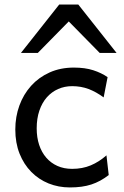

<svg xmlns="http://www.w3.org/2000/svg" viewBox="-20 -801 538 833"><path d="M451.7 -41.5Q433.1 -27.3 414.8 -17.3Q396.5 -7.3 376.5 -0.7Q356.4 5.9 333.5 9Q310.5 12.2 283.2 12.2Q233.9 12.2 190.9 -5.1Q147.9 -22.5 115.7 -55.2Q83.5 -87.9 64.9 -134.3Q46.4 -180.7 46.4 -239.3Q46.4 -294.4 64.2 -343.3Q82 -392.1 115 -428.7Q147.9 -465.3 195.1 -486.6Q242.2 -507.8 300.3 -507.8Q349.1 -507.8 384.5 -496.3Q419.9 -484.9 446.8 -466.3L429.7 -378.4Q396.5 -402.8 363.8 -415Q331.1 -427.2 293 -427.2Q260.3 -427.2 232.2 -414.8Q204.1 -402.3 183.3 -378.9Q162.6 -355.5 150.9 -321.3Q139.2 -287.1 139.2 -244.1Q139.2 -204.6 149.9 -172.4Q160.6 -140.1 180.7 -116.9Q200.7 -93.8 229 -81.1Q257.3 -68.4 293 -68.4Q337.4 -68.4 373.5 -83.5Q409.7 -98.6 441.9 -127ZM70.8 -571.3 236.8 -781.2H319.8L485.8 -571.3H412.6L278.3 -708L144 -571.3Z"/></svg>

Font: Andika Am
Style: Regular
Weight: 400
Designer: Victor Gaultney, Annie Olsen, Julie Remington, Don Collingsworth, Eric Hays, Becca Hirsbrunner
Foundry: SIL International
Version: Version 5.000